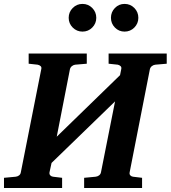

<svg xmlns="http://www.w3.org/2000/svg" viewBox="-37 -938 852 958"><path d="M794.9 -620.1 737.8 -615.2Q729 -614.3 721.2 -608.4Q713.4 -602.5 710.9 -592.8L609.9 -78.1Q607.9 -68.4 613.5 -62.7Q619.1 -57.1 627 -56.2L671.9 -50.8V0H382.8V-50.8L439.9 -56.2Q449.2 -57.1 457 -62.7Q464.8 -68.4 466.8 -78.1L537.1 -432.1L220.2 -125L210 -78.1Q208.5 -68.4 214.1 -62.7Q219.7 -57.1 228 -56.2L272.9 -50.8V0H-17.1V-50.8L41 -56.2Q50.3 -57.1 57.9 -62.7Q65.4 -68.4 66.9 -78.1L168.9 -592.8Q171.4 -602.5 165.8 -607.9Q160.2 -613.3 150.9 -615.2L106 -620.1V-670.9H396V-620.1L337.9 -615.2Q330.1 -614.3 322.3 -608.4Q314.5 -602.5 312 -592.8L246.1 -255.9L562 -563L567.9 -592.8Q570.3 -602.5 564.7 -607.9Q559.1 -613.3 550.8 -615.2L504.9 -620.1V-670.9H794.9ZM653.3 -849.1Q653.3 -820.8 633.3 -800.5Q613.3 -780.3 584.5 -780.3Q556.2 -780.3 536.4 -800.5Q516.6 -820.8 516.6 -849.1Q516.6 -877.9 536.4 -898.2Q556.2 -918.5 584.5 -918.5Q613.3 -918.5 633.3 -898.2Q653.3 -877.9 653.3 -849.1ZM443.4 -849.1Q443.4 -820.8 423.3 -800.5Q403.3 -780.3 374.5 -780.3Q346.2 -780.3 325.9 -800.5Q305.7 -820.8 305.7 -849.1Q305.7 -877.9 325.9 -898.2Q346.2 -918.5 374.5 -918.5Q403.3 -918.5 423.3 -898.2Q443.4 -877.9 443.4 -849.1Z"/></svg>

Font: Charis
Style: Bold Italic
Weight: 700
Italic angle: -11°
Designer: Walt Agee, Miriam Martin, Annie Olsen, Victor Gaultney, Lorna Priest, Alan Ward, Bob Hallissy, Martin Hosken, Sharon Cor
Foundry: SIL Global
Version: Version 7.000